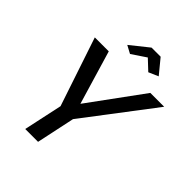

<svg xmlns="http://www.w3.org/2000/svg" viewBox="-250 -1055 1196 1196"><g transform="rotate(45 348.0 -457.5)"><path d="M237 -256 85 -710H208L314 -354L574 -710H696L349 -254L295 0H182ZM261 -820 380 -915H460L538 -820L474 -792L407 -855L313 -792Z"/></g></svg>

Font: Raleway SemiBold
Style: Italic
Weight: 600
Italic angle: -12°
Designer: Matt McInerney, Pablo Impallari, Rodrigo Fuenzalida
Foundry: Matt McInerney, Pablo Impallari, Rodrigo Fuenzalida
Version: Version 4.026